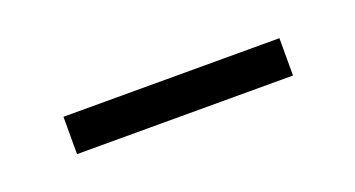

<svg xmlns="http://www.w3.org/2000/svg" viewBox="-23 -377 375 203"><g transform="rotate(-20 164.5 -275.0)"><path d="M44 -296H287V-254H44Z"/></g></svg>

Font: Merged Yaku Han JP ExtraLight
Style: Regular
Weight: 250
Designer: Ryoko NISHIZUKA 西塚涼子 (kana, bopomofo & ideographs); Paul D. Hunt (Latin, Greek & Cyrillic); Sandoll Communications 산돌커뮤니
Foundry: Adobe
Version: Version 2.004